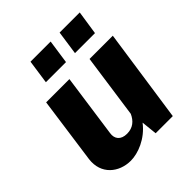

<svg xmlns="http://www.w3.org/2000/svg" viewBox="-200 -855 998 998"><g transform="rotate(-45 299.0 -356.5)"><path d="M332 -723H184L165 -591H313ZM546 -723H398L379 -591H526ZM189 10C242 10 320 -19 372 -87L381 0H507L582 -516H411L361 -163C345 -127 318 -103 274 -103C229 -103 208 -130 214 -168L263 -516H92L41 -150C28 -49 103 10 189 10Z"/></g></svg>

Font: United Sans ExtraBold
Style: Italic
Weight: 800
Italic angle: -8°
Designer: Pablo Impallari, Rodrigo Fuenzalida (Modified by Dan O. Williams)
Version: Version 1.000;PS 001.000;hotconv 1.0.88;makeotf.lib2.5.64775